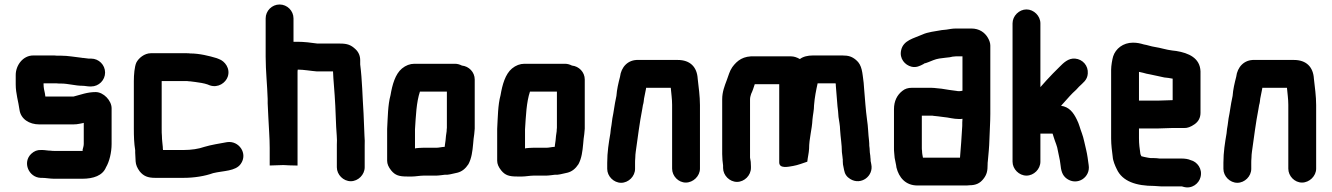

<svg xmlns="http://www.w3.org/2000/svg" viewBox="-20 -759 5930 855"><path d="M386 -498H375C366 -499 358 -500 351 -501C349 -501 346 -501 342 -502C312 -505 284 -511 253 -511H234C227 -512 220 -512 213 -512H128C82 -512 50 -468 50 -425V-383C50 -342 62 -307 67 -269C73 -229 110 -205 155 -205H306C316 -205 326 -206 335 -208L345 -210C348 -211 351 -211 353 -212V-118C353 -110 350 -100 348 -93V-87H221C216 -87 211 -87 206 -88C193 -88 180 -91 169 -91H163C146 -92 132 -86 119 -74C79 -36 108 31 161 33H167C183 33 203 37 221 37H346C396 37 437 23 452 -14C467 -39 477 -80 477 -118V-277C477 -311 441 -349 406 -349C368 -349 339 -337 307 -329H182C181 -335 180 -340 180 -343C177 -355 174 -370 174 -383V-388H230C237 -387 244 -387 251 -387C284 -387 315 -377 347 -377C357 -377 370 -374 380 -374H386C420 -374 448 -402 448 -436C448 -470 420 -498 386 -498Z M582 -90V-79C582 -67 584 -53 584 -40C585 -25 591 -11 602 4C619 25 638 33 671 33H797C846 33 893 25 929 12C974 1 1029 4 1052 -29C1085 -75 1044 -134 991 -126C958 -120 920 -114 890 -105C865 -96 832 -91 797 -91H706C705 -96 705 -100 705 -104C704 -118 701 -136 701 -154C700 -163 700 -174 700 -187V-398H806C812 -398 817 -398 821 -397C824 -397 828 -397 833 -396L849 -394C866 -392 890 -388 904 -383L914 -379C952 -366 985 -391 994 -417C1007 -454 981 -487 955 -496L945 -500C912 -510 868 -521 827 -521C822 -522 816 -522 809 -522H652C623 -522 597 -500 587 -480C579 -462 576 -426 576 -398V-187C576 -151 577 -121 582 -90Z M1163 -677V-506C1163 -443 1170 -381 1172 -318V-299C1173 -276 1174 -255 1175 -236C1177 -188 1181 -147 1181 -100V-22L1242 -24C1257 -23 1281 -22 1296 -22H1305V-438C1305 -441 1305 -445 1306 -449C1333 -449 1364 -443 1391 -441H1463C1464 -420 1465 -400 1467 -379C1472 -320 1475 -256 1477 -194C1478 -167 1482 -141 1480 -115V-14C1480 19 1509 48 1542 48C1575 48 1604 19 1604 -14V-112C1605 -125 1604 -139 1603 -155C1602 -186 1600 -220 1599 -253C1594 -327 1593 -403 1584 -472V-491C1584 -510 1577 -527 1563 -540C1543 -559 1526 -565 1495 -565H1394C1367 -569 1333 -573 1305 -573H1287V-677C1287 -711 1259 -739 1225 -739C1191 -739 1163 -711 1163 -677Z M1923 -101H1863C1853 -101 1843 -100 1832 -99C1831 -98 1829 -98 1828 -98V-183C1832 -243 1834 -303 1850 -351H1970V-190C1969 -183 1969 -178 1969 -175C1968 -169 1967 -162 1966 -154L1964 -133L1961 -112C1961 -110 1961 -108 1960 -105C1948 -105 1935 -101 1923 -101ZM1867 23H1923C1930 23 1937 22 1946 21L1962 19H1973C1986 18 2005 12 2017 10C2037 5 2053 -8 2066 -28C2080 -54 2084 -85 2087 -119L2089 -141C2091 -158 2093 -165 2094 -186V-405C2094 -438 2068 -464 2037 -467C2027 -472 2017 -475 2006 -475H1825C1806 -475 1787 -468 1770 -454C1740 -429 1727 -382 1719 -335C1707 -291 1707 -237 1704 -185V-43C1704 -29 1710 -15 1722 0C1740 22 1758 27 1793 27H1816C1830 27 1851 23 1867 23Z M2413 -101H2353C2343 -101 2333 -100 2322 -99C2321 -98 2319 -98 2318 -98V-183C2322 -243 2324 -303 2340 -351H2460V-190C2459 -183 2459 -178 2459 -175C2458 -169 2457 -162 2456 -154L2454 -133L2451 -112C2451 -110 2451 -108 2450 -105C2438 -105 2425 -101 2413 -101ZM2357 23H2413C2420 23 2427 22 2436 21L2452 19H2463C2476 18 2495 12 2507 10C2527 5 2543 -8 2556 -28C2570 -54 2574 -85 2577 -119L2579 -141C2581 -158 2583 -165 2584 -186V-405C2584 -438 2558 -464 2527 -467C2517 -472 2507 -475 2496 -475H2315C2296 -475 2277 -468 2260 -454C2230 -429 2217 -382 2209 -335C2197 -291 2197 -237 2194 -185V-43C2194 -29 2200 -15 2212 0C2230 22 2248 27 2283 27H2306C2320 27 2341 23 2357 23Z M2808 -7V-34C2808 -39 2808 -46 2809 -57C2809 -66 2810 -75 2811 -83C2820 -146 2828 -212 2840 -273L2843 -291C2846 -300 2847 -310 2848 -320C2851 -336 2854 -350 2857 -365V-368H2967C2969 -344 2973 -319 2973 -292V-8C2973 25 3001 54 3034 54C3067 54 3097 25 3097 -8V-291C3097 -331 3091 -372 3087 -408C3084 -461 3053 -492 2998 -492H2823C2776 -494 2746 -460 2741 -417C2734 -390 2727 -361 2725 -332L2723 -322C2717 -296 2713 -260 2707 -232L2703 -202C2701 -191 2699 -179 2698 -165C2691 -124 2684 -82 2684 -34V-7C2684 26 2713 55 2746 55C2779 55 2808 26 2808 -7Z M3200 -22V-11C3200 22 3229 51 3262 51C3295 51 3324 22 3324 -11V-18C3324 -33 3323 -44 3320 -57V-317C3320 -326 3323 -334 3325 -341C3331 -353 3337 -371 3341 -384H3450V-36C3450 -7 3489 -16 3512 -20C3531 -23 3560 -34 3575 -39C3577 -59 3582 -77 3583 -97C3583 -143 3596 -182 3598 -227C3600 -249 3605 -268 3605 -290C3608 -327 3614 -356 3621 -388H3701C3702 -385 3702 -382 3702 -378C3703 -370 3703 -362 3704 -353C3707 -325 3708 -292 3712 -264L3714 -238C3716 -224 3721 -199 3721 -181C3723 -147 3729 -115 3729 -82C3730 -73 3731 -65 3732 -58C3732 -55 3732 -53 3733 -51V-41C3733 -32 3734 -22 3737 -11L3739 -1C3742 16 3751 29 3766 38C3814 68 3871 25 3860 -27L3858 -38C3857 -40 3857 -42 3857 -43C3857 -48 3857 -53 3856 -58C3856 -68 3853 -77 3853 -88C3853 -95 3852 -103 3851 -110C3851 -116 3851 -123 3850 -132C3846 -163 3846 -195 3841 -226C3835 -270 3832 -317 3828 -364L3826 -390C3820 -434 3820 -469 3792 -492C3774 -507 3759 -512 3731 -512H3600C3577 -512 3556 -507 3542 -496C3528 -504 3515 -508 3503 -508H3342C3290 -511 3263 -490 3241 -460C3228 -441 3225 -424 3216 -401C3207 -377 3196 -350 3196 -317V-73C3196 -54 3198 -37 3200 -22Z M4255 -57H4090C4088 -68 4086 -76 4086 -87C4085 -92 4085 -96 4085 -101V-244H4127C4130 -244 4134 -244 4138 -243L4157 -241C4164 -240 4172 -239 4180 -238C4205 -236 4225 -229 4251 -229C4256 -229 4261 -229 4266 -230C4265 -219 4265 -209 4265 -198C4262 -148 4259 -102 4255 -57ZM4251 -353C4248 -353 4244 -353 4241 -354C4220 -357 4193 -360 4173 -364L4153 -366C4144 -367 4136 -368 4127 -368H4040C4024 -368 4010 -364 3998 -354C3975 -336 3961 -309 3961 -273V-101C3961 -93 3961 -85 3962 -78L3964 -56C3966 -43 3971 -25 3972 -13C3983 31 4012 67 4066 67H4276C4283 67 4290 67 4297 66C4326 66 4344 57 4359 38C4375 18 4378 1 4378 -27C4378 -31 4378 -36 4379 -42C4382 -76 4385 -101 4386 -138C4387 -174 4390 -215 4390 -252V-556C4390 -567 4386 -579 4379 -591C4365 -615 4340 -632 4306 -632H4236C4222 -632 4206 -629 4194 -627L4174 -625C4143 -619 4113 -617 4087 -605C4049 -588 4003 -580 3993 -536C3984 -498 4010 -469 4039 -462C4060 -457 4076 -465 4093 -474L4095 -476C4108 -479 4123 -486 4136 -491C4153 -498 4172 -500 4191 -502L4209 -504C4217 -506 4227 -508 4236 -508H4266V-355C4261 -354 4257 -353 4251 -353Z M4489 -655V-39C4489 -6 4518 23 4551 23C4584 23 4613 -6 4613 -39V-164H4667C4668 -163 4668 -163 4668 -162C4669 -158 4671 -153 4673 -146C4679 -126 4688 -109 4691 -87C4694 -69 4700 -49 4702 -29C4705 1 4710 22 4731 37C4778 70 4837 30 4828 -24C4825 -46 4822 -70 4817 -91C4811 -114 4806 -144 4798 -165C4789 -188 4786 -206 4775 -227C4760 -258 4741 -283 4705 -288C4723 -307 4739 -327 4757 -345L4772 -359C4775 -362 4779 -366 4785 -373C4802 -390 4822 -402 4824 -431C4827 -467 4801 -495 4768 -498C4737 -501 4715 -478 4698 -461L4669 -432C4649 -412 4631 -391 4613 -371V-655C4613 -688 4584 -717 4551 -717C4518 -717 4489 -688 4489 -655Z M5138 -311H5052V-439L5070 -435C5081 -432 5091 -429 5100 -428C5122 -424 5144 -418 5165 -414L5183 -412L5200 -409H5202V-313H5200C5188 -313 5153 -311 5138 -311ZM5200 -189H5253C5267 -188 5283 -194 5300 -206C5317 -218 5326 -235 5326 -257V-441C5324 -501 5273 -523 5218 -532L5201 -534C5174 -537 5149 -546 5122 -550C5107 -552 5088 -559 5074 -561C5057 -566 5044 -569 5025 -569C4981 -569 4948 -542 4937 -508C4933 -495 4928 -466 4928 -449V-142C4928 -114 4932 -84 4935 -61C4936 -43 4946 -20 4953 -6C4978 49 5040 69 5120 69C5129 69 5140 71 5150 71H5243L5250 73C5288 84 5319 58 5326 30C5336 -7 5311 -39 5282 -46C5271 -51 5256 -53 5242 -53H5144C5136 -54 5128 -55 5119 -55H5105C5099 -56 5094 -56 5091 -57L5076 -60C5071 -61 5067 -62 5064 -63H5063C5062 -65 5058 -72 5058 -76C5055 -97 5052 -117 5052 -143V-187H5138C5153 -187 5186 -189 5200 -189Z M5552 -7V-34C5552 -39 5552 -46 5553 -57C5553 -66 5554 -75 5555 -83C5564 -146 5572 -212 5584 -273L5587 -291C5590 -300 5591 -310 5592 -320C5595 -336 5598 -350 5601 -365V-368H5711C5713 -344 5717 -319 5717 -292V-8C5717 25 5745 54 5778 54C5811 54 5841 25 5841 -8V-291C5841 -331 5835 -372 5831 -408C5828 -461 5797 -492 5742 -492H5567C5520 -494 5490 -460 5485 -417C5478 -390 5471 -361 5469 -332L5467 -322C5461 -296 5457 -260 5451 -232L5447 -202C5445 -191 5443 -179 5442 -165C5435 -124 5428 -82 5428 -34V-7C5428 26 5457 55 5490 55C5523 55 5552 26 5552 -7Z"/></svg>

Font: Electronic
Style: Thk
Weight: 900
Version: Version 1.011